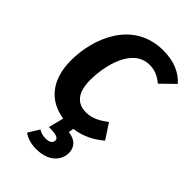

<svg xmlns="http://www.w3.org/2000/svg" viewBox="-284 -808 1168 1168"><g transform="rotate(45 300.0 -224.0)"><path d="M531 -71 468 -168C426 -137 383 -110 328 -110C253 -110 206 -157 206 -269C206 -391 251 -589 397 -589C444 -589 478 -572 513 -543L600 -628C552 -681 485 -710 395 -710C134 -710 39 -459 39 -269C39 -102 124 -5 256 14L231 112C294 112 317 120 317 143C316 166 295 176 266 176C240 176 223 170 205 159L161 230C184 247 221 262 270 262C386 262 429 193 429 138C429 89 399 55 338 48L344 15C423 5 486 -32 531 -71Z"/></g></svg>

Font: Fira Sans
Style: Bold Italic
Weight: 700
Italic angle: -8°
Designer: bBox Type GmbH & Carrois Corporate GbR & Edenspiekermann AG
Foundry: bBox Type GmbH & Carrois Corporate GbR & Edenspiekermann AG
Version: Version 4.301;PS 004.301;hotconv 1.0.88;makeotf.lib2.5.64775